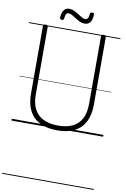

<svg xmlns="http://www.w3.org/2000/svg" viewBox="-183 -1434 1401 2132"><g transform="rotate(10 517.0 -368.0)"><path d="M519 19Q432 19 365 -3.5Q298 -26 253 -70.5Q208 -115 185 -180.5Q162 -246 162 -332V-1096Q162 -1106 168.5 -1110.5Q175 -1115 189 -1115Q204 -1115 210 -1110.5Q216 -1106 216 -1096V-330Q216 -233 250.5 -167Q285 -101 352.5 -68Q420 -35 519 -35Q617 -35 683.5 -68Q750 -101 783.5 -167Q817 -233 817 -330V-1096Q817 -1106 823.5 -1110.5Q830 -1115 844 -1115Q871 -1115 871 -1096V-332Q871 -218 831 -139.5Q791 -61 712.5 -21Q634 19 519 19ZM356 -1199Q334 -1199 334 -1220Q336 -1275 357.5 -1304.5Q379 -1334 418 -1334Q447 -1334 473.5 -1321.5Q500 -1309 524.5 -1293Q549 -1277 571 -1264.5Q593 -1252 612 -1252Q631 -1252 640.5 -1269Q650 -1286 651 -1318Q653 -1336 675 -1336Q689 -1336 694 -1331.5Q699 -1327 698 -1315Q697 -1262 675.5 -1231.5Q654 -1201 612 -1201Q584 -1201 557.5 -1213.5Q531 -1226 506.5 -1242Q482 -1258 460 -1270.5Q438 -1283 419 -1283Q400 -1283 391.5 -1267.5Q383 -1252 380 -1219Q379 -1208 374 -1203.5Q369 -1199 356 -1199ZM0 590H1034V600H0ZM0 -20H1034V0H0ZM0 -505H1034V-500H0ZM0 -1110H1034V-1100H0Z"/></g></svg>

Font: Playwrite FR Moderne Guides
Style: Regular
Weight: 400
Designer: Veronika Burian, José Scaglione
Foundry: TypeTogether
Version: Version 1.003